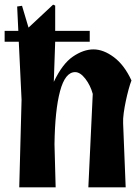

<svg xmlns="http://www.w3.org/2000/svg" viewBox="-44 -808 602 828"><path d="M39 0 49 -378 37 -628H-24V-675H35L30 -780L51 -783L79 -689L185 -788L194 -784V-675H343V-628H194L188 -455Q225 -533 270.5 -564Q316 -595 359 -595Q402 -595 447 -561.5Q492 -528 523 -461Q517 -446 510.5 -422Q504 -398 498.5 -372Q493 -346 489.5 -320.5Q486 -295 487 -276L498 0H337L356 -403Q346 -440 324 -468.5Q302 -497 280 -497Q237 -497 215 -415Q193 -333 191 -186L196 0Z"/></svg>

Font: Trickster
Style: Regular
Weight: 400
Designer: Jean-Baptiste Morizot
Foundry: Jean-Baptiste Morizot
Version: Version 2.000;PS 2.0;hotconv 1.0.88;makeotf.lib2.5.647800